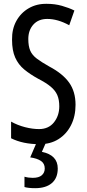

<svg xmlns="http://www.w3.org/2000/svg" viewBox="-20 -744 453 1004"><path d="M375 -196Q375 -136 351.5 -89.5Q328 -43 286 -16.5Q244 10 187 10Q100 10 38 -21V-108Q72 -89 111 -79Q150 -69 184 -69Q234 -69 262 -104Q290 -139 290 -188Q290 -223 279.5 -247Q269 -271 245 -291Q221 -311 180 -332Q138 -355 107 -380.5Q76 -406 59.5 -443Q43 -480 43 -536Q42 -592 65.5 -634.5Q89 -677 130.5 -701Q172 -725 225 -724Q267 -724 304 -713.5Q341 -703 369 -689L342 -612Q282 -645 227 -645Q181 -645 154.5 -615.5Q128 -586 128 -540Q128 -503 138 -479.5Q148 -456 172.5 -437.5Q197 -419 238 -396Q308 -359 341.5 -312Q375 -265 375 -196ZM282 137Q282 187 251 213.5Q220 240 164 240Q128 240 108 234V180Q128 186 151 186Q183 186 198.5 172.5Q214 159 214 137Q214 111 194 97.5Q174 84 138 79L172 0H221L199 50Q282 67 282 137Z"/></svg>

Font: Noto Sans Ethiopic ExtraCondensed
Style: Regular
Weight: 400
Width: 2
Designer: Monotype Design Team
Foundry: Monotype Imaging Inc.
Version: Version 2.102; ttfautohint (v1.8.4.7-5d5b)